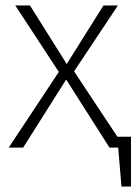

<svg xmlns="http://www.w3.org/2000/svg" viewBox="-20 -542 510 705"><path d="M411 -40 252 -280 413 -522H360L225 -307L90 -522H36L196 -278L12 0H65L223 -250L382 0H414L426 143H461V-40Z"/></svg>

Font: Fira Sans ExtraLight
Style: Regular
Weight: 200
Designer: bBox Type GmbH & Carrois Corporate GbR & Edenspiekermann AG
Foundry: bBox Type GmbH & Carrois Corporate GbR & Edenspiekermann AG
Version: Version 4.300;PS 004.300;hotconv 1.0.88;makeotf.lib2.5.64775